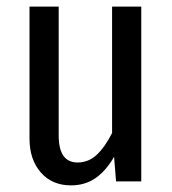

<svg xmlns="http://www.w3.org/2000/svg" viewBox="-20 -547 519 579"><path d="M406 0H330L324 -74Q299 -31 267.5 -9.5Q236 12 194 12Q137 12 103 -27Q69 -66 69 -129V-527H157V-138Q157 -57 214 -57Q247 -57 272 -80.5Q297 -104 318 -146V-527H406Z"/></svg>

Font: Fira Sans Extra Condensed
Style: Regular
Weight: 400
Width: 1
Designer: Carrois Corporate & Edenspiekermann AG
Foundry: Carrois Corporate GbR & Edenspiekermann AG
Version: Version 4.203